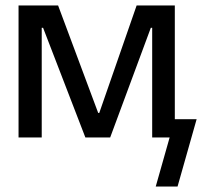

<svg xmlns="http://www.w3.org/2000/svg" viewBox="-20 -504 741 704"><path d="M631 180H551L602 0H538V-402H533L384 0H293L138 -402H133V0H48V-484H193L340 -90H344L481 -484H621V-67H701Z"/></svg>

Font: Gamestation Display
Style: Regular
Weight: 400
Designer: Jonas Hecksher
Foundry: Jonas Hecksher, Playtypeª, e-types AS
Version: Version 1.003